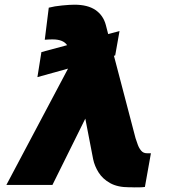

<svg xmlns="http://www.w3.org/2000/svg" viewBox="-20 -787 733 817"><path d="M488.6 -654.8 470.2 -551.1 464.8 -549.7 556.8 -198.9Q560.7 -186.8 566.1 -171.9Q571.4 -157 580.6 -146Q589.8 -134.9 605.1 -134.9H622.2L596.6 8.5Q586.6 9.9 575.3 10.1Q563.9 10.3 550.4 10.3Q545.8 9.9 540.5 9.9Q535.2 9.9 529.8 9.9Q480.5 9.9 448.7 -7.8Q416.9 -25.6 399.7 -52.9Q382.5 -80.3 376.4 -109.4L343 -282.3L203.1 0H7.1L269.5 -495L139.2 -458.8L156.2 -565.3L265.6 -594.8Q248.9 -619.3 204.5 -619.3Q197.8 -619.3 190.3 -619.1Q182.9 -619 170.5 -617.9L187.5 -754.3Q211.6 -760.7 244.5 -763.8Q277.3 -767 296.9 -767Q353 -767 386.2 -744.5Q419.4 -721.9 430.4 -680.4L440.3 -642Z"/></svg>

Font: Inter UI Black
Style: Italic
Weight: 900
Italic angle: -9.39999°
Designer: Rasmus Andersson
Foundry: rsms
Version: 3.2;8d6f07862